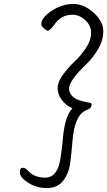

<svg xmlns="http://www.w3.org/2000/svg" viewBox="-20 -873 545 976"><path d="M120 -8Q151 30 210 30Q274 30 288 -72Q295 -116 299 -163Q309 -283 348 -322Q315 -337 294 -365Q273 -393 273 -424.5Q273 -456 299.5 -492.5Q326 -529 358 -559Q390 -589 416.5 -628.5Q443 -668 443 -706Q443 -744 413 -771Q383 -798 350 -798Q317 -798 296.5 -785.5Q276 -773 264 -758Q234 -717 224 -717Q216 -717 203 -729Q190 -741 190 -749Q190 -784 243.5 -818.5Q297 -853 352 -853Q407 -853 456 -808.5Q505 -764 505 -715.5Q505 -667 478 -622Q451 -577 418 -546Q331 -462 331 -424Q331 -386 375 -366Q395 -358 419 -354Q443 -350 444.5 -347Q446 -344 446 -342Q446 -322 419 -313Q358 -289 348 -151Q344 -96 336.5 -42.5Q329 11 300 47Q271 83 218.5 83Q166 83 123.5 56Q81 29 81 4.5Q81 -20 95 -20Q109 -20 120 -8Z"/></svg>

Font: Kalam Light
Style: Regular
Weight: 300
Version: Version 2.001;PS 1.0;hotconv 1.0.79;makeotf.lib2.5.61930; tt